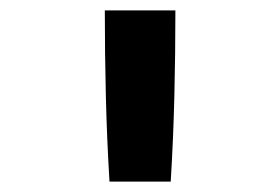

<svg xmlns="http://www.w3.org/2000/svg" viewBox="-20 -792 540 370"><path d="M191 -442Q186 -524 184 -606.5Q182 -689 182 -772H318Q318 -689 316 -606.5Q314 -524 309 -442Z"/></svg>

Font: Iosevka Curly Slab Extrabold
Style: Regular
Weight: 800
Monospace: yes
Designer: Belleve Invis
Foundry: Belleve Invis
Version: Version 22.1.2; ttfautohint (v1.8.4)